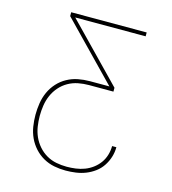

<svg xmlns="http://www.w3.org/2000/svg" viewBox="-109 -825 819 914"><g transform="rotate(15 300.0 -367.5)"><path d="M298 0Q269 0 241 -5.5Q213 -11 188 -25Q163 -39 143.5 -60.5Q124 -82 112 -108Q100 -134 95.5 -162.5Q91 -191 91 -220Q91 -248 95.5 -277Q100 -306 112 -332.5Q124 -359 143.5 -380.5Q163 -402 188.5 -416Q214 -430 242.5 -435.5Q271 -441 300 -441H396L129 -716V-735H501V-716H154L421 -441V-422H300Q274 -422 248 -417Q222 -412 199 -399Q176 -386 158.5 -366Q141 -346 130.5 -322Q120 -298 116 -272Q112 -246 112 -220Q112 -194 116 -168Q120 -142 130.5 -118.5Q141 -95 158.5 -75Q176 -55 198.5 -42Q221 -29 246.5 -24Q272 -19 298 -19Q320 -19 342.5 -22Q365 -25 386 -33Q407 -41 425 -54.5Q443 -68 456 -86Q469 -104 475.5 -126Q482 -148 482 -170H503Q503 -145 495.5 -121Q488 -97 474 -76Q460 -55 439.5 -40Q419 -25 396 -16Q373 -7 348 -3.5Q323 0 298 0Z"/></g></svg>

Font: Zed Sans Thin Extended
Style: Regular
Weight: 100
Width: 7
Designer: Belleve Invis
Foundry: Belleve Invis
Version: Version 1.0.0; ttfautohint (v1.8.4)